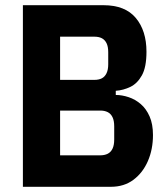

<svg xmlns="http://www.w3.org/2000/svg" viewBox="-20 -718 642 738"><path d="M68 0V-698H378Q461 -698 502 -649Q543 -600 543 -519Q543 -460 525.5 -428.5Q508 -397 481 -384Q454 -371 425 -369V-353Q449 -353 474.5 -344.5Q500 -336 521 -318Q542 -300 555 -270.5Q568 -241 568 -199Q568 -144 548.5 -99Q529 -54 493 -27Q457 0 406 0ZM211 -293V-121H366Q382 -121 394 -127Q406 -133 412.5 -146.5Q419 -160 419 -182V-232Q419 -254 412.5 -267.5Q406 -281 394 -287Q382 -293 366 -293ZM211 -577V-411H343Q360 -411 371.5 -417Q383 -423 389.5 -436.5Q396 -450 396 -471V-517Q396 -539 389.5 -552Q383 -565 371.5 -571Q360 -577 343 -577Z"/></svg>

Font: IBM Plex Sans Condensed
Style: Bold
Weight: 700
Width: 3
Designer: Mike Abbink, Paul van der Laan, Pieter van Rosmalen
Foundry: Bold Monday
Version: Version 3.201